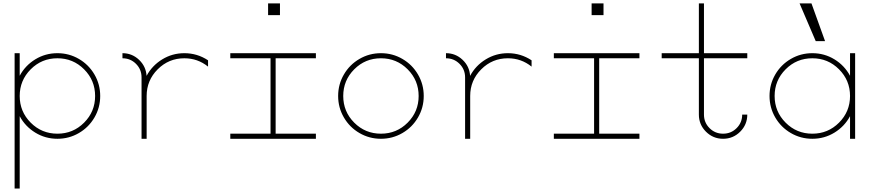

<svg xmlns="http://www.w3.org/2000/svg" viewBox="-20 -798 5001 1104"><path d="M310.1 0Q240.7 0 182.9 -35.4Q125 -70.8 93.3 -129.9V286.1H64V-246.1V-492.2H93.3V-362.3Q125 -421.4 182.9 -456.8Q240.7 -492.2 310.1 -492.2Q377 -492.2 433.6 -459.2Q490.2 -426.3 523.2 -369.6Q556.2 -313 556.2 -246.1Q556.2 -179.2 523.2 -122.6Q490.2 -65.9 433.6 -33Q377 0 310.1 0ZM156.5 -92.8Q219.7 -29.3 310.1 -29.3Q400.4 -29.3 463.6 -92.8Q526.9 -156.2 526.9 -246.1Q526.9 -335.9 463.6 -399.4Q400.4 -462.9 310.1 -462.9Q219.7 -462.9 156.5 -399.4Q93.3 -335.9 93.3 -246.1Q93.3 -156.2 156.5 -92.8Z M1176.3 -451.2V-415Q1116.7 -462.9 1040 -462.9Q950.2 -462.9 886.7 -399.4Q823.2 -335.9 823.2 -246.1V0H793.9V-246.1V-353Q793.9 -398.9 762 -430.9Q730 -462.9 684.1 -462.9V-492.2Q739.3 -492.2 779.3 -454.3Q819.3 -416.5 822.8 -361.8Q854.5 -420.9 912.6 -456.5Q970.7 -492.2 1040 -492.2Q1114.3 -492.2 1176.3 -451.2Z M1564.9 -29.3H1796.4V0H1304.2V-29.3H1535.6V-462.9H1304.2V-492.2H1796.4V-462.9H1564.9ZM1521.5 -778.3H1589.8V-710.9H1521.5Z M2046.9 -459.2Q2103.5 -492.2 2170.4 -492.2Q2237.3 -492.2 2293.9 -459.2Q2350.6 -426.3 2383.5 -369.6Q2416.5 -313 2416.5 -246.1Q2416.5 -179.2 2383.5 -122.6Q2350.6 -65.9 2293.9 -33Q2237.3 0 2170.4 0Q2103.5 0 2046.9 -33Q1990.2 -65.9 1957.3 -122.6Q1924.3 -179.2 1924.3 -246.1Q1924.3 -313 1957.3 -369.6Q1990.2 -426.3 2046.9 -459.2ZM2324 -399.4Q2260.7 -462.9 2170.4 -462.9Q2080.1 -462.9 2016.8 -399.4Q1953.6 -335.9 1953.6 -246.1Q1953.6 -156.2 2016.8 -92.8Q2080.1 -29.3 2170.4 -29.3Q2260.7 -29.3 2324 -92.8Q2387.2 -156.2 2387.2 -246.1Q2387.2 -335.9 2324 -399.4Z M3036.6 -451.2V-415Q2977.1 -462.9 2900.4 -462.9Q2810.5 -462.9 2747.1 -399.4Q2683.6 -335.9 2683.6 -246.1V0H2654.3V-246.1V-353Q2654.3 -398.9 2622.3 -430.9Q2590.3 -462.9 2544.4 -462.9V-492.2Q2599.6 -492.2 2639.6 -454.3Q2679.7 -416.5 2683.1 -361.8Q2714.8 -420.9 2772.9 -456.5Q2831.1 -492.2 2900.4 -492.2Q2974.6 -492.2 3036.6 -451.2Z M3425.3 -29.3H3656.7V0H3164.6V-29.3H3396V-462.9H3164.6V-492.2H3656.7V-462.9H3425.3ZM3381.8 -778.3H3450.2V-710.9H3381.8Z M3998.5 -778.3H4027.8V-492.2H4276.9V-462.9H4027.8V-139.2Q4027.8 -93.3 4059.8 -61.3Q4091.8 -29.3 4137.7 -29.3Q4183.6 -29.3 4215.6 -61.3Q4247.6 -93.3 4247.6 -139.2H4276.9Q4276.9 -81.5 4236.1 -40.8Q4195.3 0 4137.7 0Q4080.1 0 4039.3 -40.8Q3998.5 -81.5 3998.5 -139.2V-462.9H3784.7V-492.2H3998.5Z M4724.1 -561.5H4670.4L4577.6 -778.3H4646ZM4650.9 -492.2Q4720.2 -492.2 4778.1 -456.8Q4835.9 -421.4 4867.7 -362.3V-492.2H4897V-246.1V0H4867.7V-129.9Q4835.9 -70.8 4778.1 -35.4Q4720.2 0 4650.9 0Q4584 0 4527.3 -33Q4470.7 -65.9 4437.7 -122.6Q4404.8 -179.2 4404.8 -246.1Q4404.8 -313 4437.7 -369.6Q4470.7 -426.3 4527.3 -459.2Q4584 -492.2 4650.9 -492.2ZM4804.4 -399.4Q4741.2 -462.9 4650.9 -462.9Q4560.5 -462.9 4497.3 -399.4Q4434.1 -335.9 4434.1 -246.1Q4434.1 -156.2 4497.3 -92.8Q4560.5 -29.3 4650.9 -29.3Q4741.2 -29.3 4804.4 -92.8Q4867.7 -156.2 4867.7 -246.1Q4867.7 -335.9 4804.4 -399.4Z"/></svg>

Font: Cherry
Style: Light
Weight: 300
Designer: Amin Abedi
Version: Version 1.00 ; ttfautohint (v1.6)